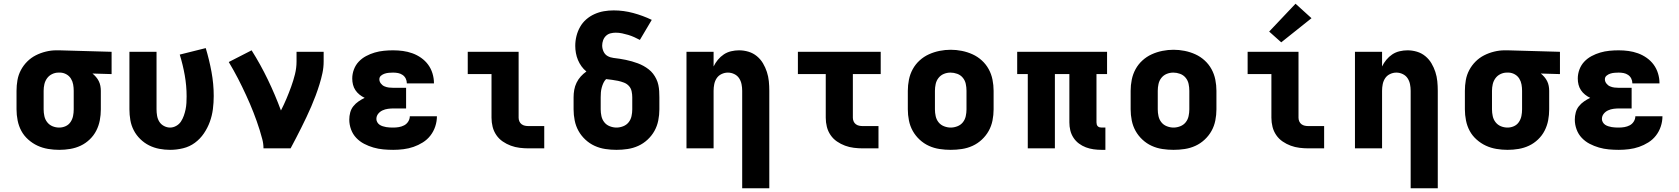

<svg xmlns="http://www.w3.org/2000/svg" viewBox="-20 -799 9040 1034"><path d="M299 8Q269 8 239 3Q209 -2 182 -14.5Q155 -27 132 -47.5Q109 -68 95 -94Q81 -120 75 -150Q69 -180 69 -210V-310Q69 -339 74 -367.5Q79 -396 92.5 -421.5Q106 -447 126.5 -467.5Q147 -488 172.5 -501Q198 -514 226.5 -521Q255 -528 283 -528Q288 -528 292 -528Q296 -528 300 -528L581 -520V-400L478 -403Q488 -395 497 -384.5Q506 -374 512 -362Q518 -350 520.5 -336.5Q523 -323 523 -310V-210Q523 -180 517.5 -151Q512 -122 498.5 -95.5Q485 -69 463 -48Q441 -27 414.5 -14.5Q388 -2 358.5 3Q329 8 299 8ZM299 -112Q317 -112 333.5 -119.5Q350 -127 360 -142Q370 -157 373.5 -174.5Q377 -192 377 -210V-310Q377 -327 374 -344Q371 -361 362 -375.5Q353 -390 338 -398.5Q323 -407 306 -408H300Q299 -408 297.5 -408Q296 -408 295 -408Q277 -408 260.5 -400Q244 -392 233.5 -377.5Q223 -363 219 -345.5Q215 -328 215 -310V-210Q215 -192 219 -173.5Q223 -155 234.5 -140.5Q246 -126 263 -119Q280 -112 299 -112Z M896 8Q867 8 838 2.5Q809 -3 783 -16Q757 -29 735.5 -50Q714 -71 700.5 -97Q687 -123 682 -152Q677 -181 677 -210V-520H823V-210Q823 -193 826 -175.5Q829 -158 838 -143.5Q847 -129 863 -120.5Q879 -112 896 -112Q913 -112 929 -121Q945 -130 954.5 -144.5Q964 -159 970 -176Q976 -193 979.5 -210Q983 -227 984 -245Q985 -263 985 -280Q985 -337 975 -393.5Q965 -450 948 -505L1088 -540Q1107 -477 1119 -412Q1131 -347 1131 -282Q1131 -246 1126.5 -211Q1122 -176 1110 -143Q1098 -110 1078 -80.5Q1058 -51 1029.5 -30Q1001 -9 966 -0.5Q931 8 896 8Z M1399 0Q1399 -25 1392.5 -49.5Q1386 -74 1378.5 -98.5Q1371 -123 1362.5 -146.5Q1354 -170 1345 -193.5Q1336 -217 1326 -240Q1316 -263 1305.5 -286Q1295 -309 1284 -331.5Q1273 -354 1261.5 -376.5Q1250 -399 1237.5 -421Q1225 -443 1212 -465L1335 -528Q1383 -452 1422.5 -370Q1462 -288 1493 -204Q1509 -235 1522.5 -267Q1536 -299 1548 -332Q1560 -365 1568.5 -399Q1577 -433 1577 -468V-520H1723V-468Q1723 -436 1716.5 -405.5Q1710 -375 1700.5 -344.5Q1691 -314 1680 -284.5Q1669 -255 1656.5 -226Q1644 -197 1630.5 -168.5Q1617 -140 1603 -112Q1589 -84 1574.5 -56Q1560 -28 1545 0Z M2098 8Q2071 8 2044 5.5Q2017 3 1991 -4.5Q1965 -12 1941 -24.5Q1917 -37 1898.5 -56.5Q1880 -76 1870.5 -102Q1861 -128 1861 -155Q1861 -174 1866 -193Q1871 -212 1883 -227Q1895 -242 1911 -253Q1927 -264 1944 -272Q1929 -279 1916 -289.5Q1903 -300 1894 -313.5Q1885 -327 1881 -343Q1877 -359 1877 -376Q1877 -401 1886 -425Q1895 -449 1912 -467Q1929 -485 1951.5 -497Q1974 -509 1998 -516Q2022 -523 2047 -525.5Q2072 -528 2097 -528Q2124 -528 2150 -524.5Q2176 -521 2201 -512Q2226 -503 2248 -487.5Q2270 -472 2285.5 -451Q2301 -430 2309 -404Q2317 -378 2317 -352Q2317 -351 2317 -350.5Q2317 -350 2317 -350H2171Q2171 -350 2171 -350Q2171 -350 2171 -350Q2171 -364 2165 -376Q2159 -388 2148 -395.5Q2137 -403 2124 -405.5Q2111 -408 2097 -408Q2086 -408 2074.5 -407Q2063 -406 2052 -402.5Q2041 -399 2032 -391.5Q2023 -384 2023 -372Q2023 -360 2031 -349.5Q2039 -339 2050.5 -334Q2062 -329 2074.5 -327.5Q2087 -326 2100 -326H2167V-215H2100Q2085 -215 2069.5 -213Q2054 -211 2040 -204.5Q2026 -198 2016.5 -186Q2007 -174 2007 -158Q2007 -149 2012 -140.5Q2017 -132 2024.5 -127Q2032 -122 2041.5 -119Q2051 -116 2060 -114.5Q2069 -113 2078.5 -112.5Q2088 -112 2098 -112Q2113 -112 2128 -114.5Q2143 -117 2156.5 -124Q2170 -131 2178.5 -144.5Q2187 -158 2187 -173H2333Q2333 -145 2324 -118Q2315 -91 2298 -69Q2281 -47 2257 -32Q2233 -17 2207 -8Q2181 1 2153 4.5Q2125 8 2098 8Z M2827 0Q2803 0 2778.5 -3Q2754 -6 2731 -14.5Q2708 -23 2687.5 -37Q2667 -51 2653 -71.5Q2639 -92 2633 -116Q2627 -140 2627 -165V-400H2499V-520H2773V-165Q2773 -155 2777 -145.5Q2781 -136 2789 -130Q2797 -124 2807 -122Q2817 -120 2827 -120H2911V0Z M3300 8Q3270 8 3240 3.5Q3210 -1 3182.5 -13.5Q3155 -26 3132.5 -47Q3110 -68 3095.5 -94Q3081 -120 3075 -150Q3069 -180 3069 -210V-275Q3069 -295 3072.5 -315Q3076 -335 3085 -353.5Q3094 -372 3107.5 -387Q3121 -402 3138 -414Q3123 -426 3111.5 -442Q3100 -458 3092.5 -476Q3085 -494 3081.5 -513.5Q3078 -533 3078 -552Q3078 -579 3084.5 -605Q3091 -631 3104 -654Q3117 -677 3137 -694.5Q3157 -712 3181.5 -723Q3206 -734 3232 -738.5Q3258 -743 3285 -743Q3338 -743 3390 -729Q3442 -715 3490 -692L3426 -584Q3411 -592 3395.5 -599Q3380 -606 3363.5 -611Q3347 -616 3330 -619.5Q3313 -623 3296 -623Q3282 -623 3268 -619.5Q3254 -616 3243.5 -606Q3233 -596 3228 -582Q3223 -568 3223 -554Q3223 -537 3230.5 -521Q3238 -505 3252.5 -497Q3267 -489 3284 -487Q3301 -485 3317.5 -482.5Q3334 -480 3350.5 -476.5Q3367 -473 3383 -468.5Q3399 -464 3415 -458Q3431 -452 3445.5 -444Q3460 -436 3473.5 -425.5Q3487 -415 3497 -402Q3507 -389 3514.5 -373.5Q3522 -358 3525.5 -341.5Q3529 -325 3530 -308.5Q3531 -292 3531 -275V-210Q3531 -180 3525 -150Q3519 -120 3504.5 -94Q3490 -68 3467.5 -47Q3445 -26 3417.5 -13.5Q3390 -1 3360 3.5Q3330 8 3300 8ZM3300 -112Q3318 -112 3336 -119Q3354 -126 3365.5 -140.5Q3377 -155 3381 -173.5Q3385 -192 3385 -210V-275Q3385 -291 3381.5 -307.5Q3378 -324 3367 -336Q3356 -348 3340.5 -354Q3325 -360 3309 -363.5Q3293 -367 3276.5 -369Q3260 -371 3244 -373Q3235 -364 3229.5 -352Q3224 -340 3220.5 -327Q3217 -314 3216 -301Q3215 -288 3215 -275V-210Q3215 -192 3219 -173.5Q3223 -155 3234.5 -140.5Q3246 -126 3264 -119Q3282 -112 3300 -112Z M3977 215V-310Q3977 -328 3973.5 -345.5Q3970 -363 3960.5 -377.5Q3951 -392 3934.5 -400Q3918 -408 3900 -408Q3882 -408 3865.5 -400Q3849 -392 3839.5 -377.5Q3830 -363 3826.5 -345.5Q3823 -328 3823 -310V0H3677V-520H3823V-441Q3832 -460 3846 -477Q3860 -494 3878 -506Q3896 -518 3917.5 -523Q3939 -528 3960 -528Q3986 -528 4011 -520.5Q4036 -513 4056 -496.5Q4076 -480 4089 -458Q4102 -436 4110 -411.5Q4118 -387 4120.5 -361.5Q4123 -336 4123 -310V215Z M4627 0Q4603 0 4578.5 -3Q4554 -6 4531 -14.5Q4508 -23 4487.5 -37Q4467 -51 4453 -71.5Q4439 -92 4433 -116Q4427 -140 4427 -165V-400H4277V-520H4723V-400H4573V-165Q4573 -155 4577 -145.5Q4581 -136 4589 -130Q4597 -124 4607 -122Q4617 -120 4627 -120H4711V0Z M5100 8Q5070 8 5040 3.5Q5010 -1 4982.5 -13.5Q4955 -26 4932.5 -47Q4910 -68 4895.5 -94Q4881 -120 4875 -150Q4869 -180 4869 -210V-310Q4869 -340 4875 -370Q4881 -400 4895.5 -426.5Q4910 -453 4932.5 -473.5Q4955 -494 4982.5 -506.5Q5010 -519 5040 -525Q5070 -531 5100 -531Q5130 -531 5160 -525Q5190 -519 5217.5 -506.5Q5245 -494 5267.5 -473.5Q5290 -453 5304.5 -426.5Q5319 -400 5325 -370Q5331 -340 5331 -310V-210Q5331 -180 5325 -150Q5319 -120 5304.5 -94Q5290 -68 5267.5 -47Q5245 -26 5217.5 -13.5Q5190 -1 5160 3.5Q5130 8 5100 8ZM5100 -112Q5118 -112 5136 -119Q5154 -126 5165.5 -140.5Q5177 -155 5181 -173.5Q5185 -192 5185 -210V-310Q5185 -329 5181 -347.5Q5177 -366 5165 -380.5Q5153 -395 5135 -401.5Q5117 -408 5099 -408Q5080 -408 5063 -401Q5046 -394 5034.5 -379.5Q5023 -365 5019 -346.5Q5015 -328 5015 -310V-210Q5015 -192 5019 -173.5Q5023 -155 5034.5 -140.5Q5046 -126 5064 -119Q5082 -112 5100 -112Z M5913 8Q5891 8 5869.5 5Q5848 2 5828 -5.5Q5808 -13 5790.5 -26Q5773 -39 5761 -57.5Q5749 -76 5744 -97Q5739 -118 5739 -140V-400H5661V0H5515V-400H5458V-520H5942V-400H5885V-140Q5885 -134 5886.5 -128.5Q5888 -123 5892 -119Q5896 -115 5901.5 -113.5Q5907 -112 5913 -112H5933V8Z M6300 8Q6270 8 6240 3.5Q6210 -1 6182.5 -13.5Q6155 -26 6132.5 -47Q6110 -68 6095.5 -94Q6081 -120 6075 -150Q6069 -180 6069 -210V-310Q6069 -340 6075 -370Q6081 -400 6095.5 -426.5Q6110 -453 6132.5 -473.5Q6155 -494 6182.5 -506.5Q6210 -519 6240 -525Q6270 -531 6300 -531Q6330 -531 6360 -525Q6390 -519 6417.5 -506.5Q6445 -494 6467.5 -473.5Q6490 -453 6504.5 -426.5Q6519 -400 6525 -370Q6531 -340 6531 -310V-210Q6531 -180 6525 -150Q6519 -120 6504.5 -94Q6490 -68 6467.5 -47Q6445 -26 6417.5 -13.5Q6390 -1 6360 3.5Q6330 8 6300 8ZM6300 -112Q6318 -112 6336 -119Q6354 -126 6365.5 -140.5Q6377 -155 6381 -173.5Q6385 -192 6385 -210V-310Q6385 -329 6381 -347.5Q6377 -366 6365 -380.5Q6353 -395 6335 -401.5Q6317 -408 6299 -408Q6280 -408 6263 -401Q6246 -394 6234.5 -379.5Q6223 -365 6219 -346.5Q6215 -328 6215 -310V-210Q6215 -192 6219 -173.5Q6223 -155 6234.5 -140.5Q6246 -126 6264 -119Q6282 -112 6300 -112Z M7027 0Q7003 0 6978.5 -3Q6954 -6 6931 -14.5Q6908 -23 6887.5 -37Q6867 -51 6853 -71.5Q6839 -92 6833 -116Q6827 -140 6827 -165V-400H6699V-520H6973V-165Q6973 -155 6977 -145.5Q6981 -136 6989 -130Q6997 -124 7007 -122Q7017 -120 7027 -120H7111V0ZM6880 -571 6815 -629 6957 -779 7043 -701Z M7577 215V-310Q7577 -328 7573.5 -345.5Q7570 -363 7560.5 -377.5Q7551 -392 7534.5 -400Q7518 -408 7500 -408Q7482 -408 7465.5 -400Q7449 -392 7439.5 -377.5Q7430 -363 7426.5 -345.5Q7423 -328 7423 -310V0H7277V-520H7423V-441Q7432 -460 7446 -477Q7460 -494 7478 -506Q7496 -518 7517.5 -523Q7539 -528 7560 -528Q7586 -528 7611 -520.5Q7636 -513 7656 -496.5Q7676 -480 7689 -458Q7702 -436 7710 -411.5Q7718 -387 7720.5 -361.5Q7723 -336 7723 -310V215Z M8099 8Q8069 8 8039 3Q8009 -2 7982 -14.5Q7955 -27 7932 -47.5Q7909 -68 7895 -94Q7881 -120 7875 -150Q7869 -180 7869 -210V-310Q7869 -339 7874 -367.5Q7879 -396 7892.5 -421.5Q7906 -447 7926.5 -467.5Q7947 -488 7972.5 -501Q7998 -514 8026.5 -521Q8055 -528 8083 -528Q8088 -528 8092 -528Q8096 -528 8100 -528L8381 -520V-400L8278 -403Q8288 -395 8297 -384.5Q8306 -374 8312 -362Q8318 -350 8320.5 -336.5Q8323 -323 8323 -310V-210Q8323 -180 8317.5 -151Q8312 -122 8298.5 -95.5Q8285 -69 8263 -48Q8241 -27 8214.5 -14.5Q8188 -2 8158.5 3Q8129 8 8099 8ZM8099 -112Q8117 -112 8133.5 -119.5Q8150 -127 8160 -142Q8170 -157 8173.5 -174.5Q8177 -192 8177 -210V-310Q8177 -327 8174 -344Q8171 -361 8162 -375.5Q8153 -390 8138 -398.5Q8123 -407 8106 -408H8100Q8099 -408 8097.5 -408Q8096 -408 8095 -408Q8077 -408 8060.5 -400Q8044 -392 8033.5 -377.5Q8023 -363 8019 -345.5Q8015 -328 8015 -310V-210Q8015 -192 8019 -173.5Q8023 -155 8034.5 -140.5Q8046 -126 8063 -119Q8080 -112 8099 -112Z M8698 8Q8671 8 8644 5.5Q8617 3 8591 -4.5Q8565 -12 8541 -24.5Q8517 -37 8498.5 -56.5Q8480 -76 8470.5 -102Q8461 -128 8461 -155Q8461 -174 8466 -193Q8471 -212 8483 -227Q8495 -242 8511 -253Q8527 -264 8544 -272Q8529 -279 8516 -289.5Q8503 -300 8494 -313.5Q8485 -327 8481 -343Q8477 -359 8477 -376Q8477 -401 8486 -425Q8495 -449 8512 -467Q8529 -485 8551.5 -497Q8574 -509 8598 -516Q8622 -523 8647 -525.5Q8672 -528 8697 -528Q8724 -528 8750 -524.5Q8776 -521 8801 -512Q8826 -503 8848 -487.5Q8870 -472 8885.5 -451Q8901 -430 8909 -404Q8917 -378 8917 -352Q8917 -351 8917 -350.5Q8917 -350 8917 -350H8771Q8771 -350 8771 -350Q8771 -350 8771 -350Q8771 -364 8765 -376Q8759 -388 8748 -395.5Q8737 -403 8724 -405.5Q8711 -408 8697 -408Q8686 -408 8674.5 -407Q8663 -406 8652 -402.5Q8641 -399 8632 -391.5Q8623 -384 8623 -372Q8623 -360 8631 -349.5Q8639 -339 8650.5 -334Q8662 -329 8674.5 -327.5Q8687 -326 8700 -326H8767V-215H8700Q8685 -215 8669.5 -213Q8654 -211 8640 -204.5Q8626 -198 8616.5 -186Q8607 -174 8607 -158Q8607 -149 8612 -140.5Q8617 -132 8624.5 -127Q8632 -122 8641.5 -119Q8651 -116 8660 -114.5Q8669 -113 8678.5 -112.5Q8688 -112 8698 -112Q8713 -112 8728 -114.5Q8743 -117 8756.5 -124Q8770 -131 8778.5 -144.5Q8787 -158 8787 -173H8933Q8933 -145 8924 -118Q8915 -91 8898 -69Q8881 -47 8857 -32Q8833 -17 8807 -8Q8781 1 8753 4.5Q8725 8 8698 8Z"/></svg>

Font: Iosevka Custom Heavy Extended
Style: Regular
Weight: 900
Width: 7
Monospace: yes
Designer: Belleve Invis
Foundry: Belleve Invis
Version: Version 11.2.4; ttfautohint (v1.8.4)